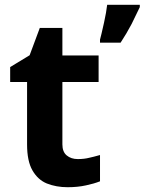

<svg xmlns="http://www.w3.org/2000/svg" viewBox="-20 -780 610 810"><path d="M569.8 -750Q556.2 -720.7 535.2 -678.7Q514.2 -638.7 488.8 -600.1H401.9V-612.8Q406.7 -629.9 418.9 -684.6Q428.7 -729 432.1 -759.8H569.8ZM308.1 -108.9Q335 -108.9 356 -114.3Q372.6 -117.7 401.9 -126V-15.1Q376 -4.9 342.8 2Q308.1 9.8 265.1 9.8Q217.3 9.8 177.7 -5.9Q139.6 -21.5 116.7 -61.5Q94.2 -100.6 94.2 -170.9V-434.1H22.9V-497.1L105 -546.9L147.9 -662.1H243.2V-545.9H396V-434.1H243.2V-170.9Q243.2 -139.6 261.2 -124.5Q279.8 -108.9 308.1 -108.9Z"/></svg>

Font: Droid Sans Thai
Style: Bold
Weight: 700
Designer: Steve Matteson
Foundry: Ascender Corporation
Version: Version 1.00